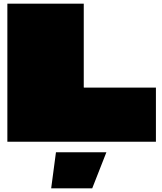

<svg xmlns="http://www.w3.org/2000/svg" viewBox="-20 -770 880 1043"><path d="M435 -296Q435 -295 435.5 -294.5Q436 -294 437 -294H827V0H20Q20 -62 20 -124Q20 -186 20 -248.5Q20 -311 20 -373Q20 -435 20 -497Q20 -560 20 -623.5Q20 -687 20 -750H435Q435 -693 435 -636.5Q435 -580 435 -523Q435 -466 435 -409.5Q435 -353 435 -296ZM258 253 284 57H558L481 253Z"/></svg>

Font: Climate Crisis
Style: Regular
Weight: 400
Version: Version 1.003